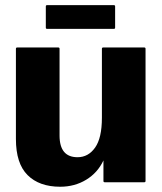

<svg xmlns="http://www.w3.org/2000/svg" viewBox="-20 -710 632 748"><path d="M542 0H388Q383 0 383 -5V-85Q360.5 -37 315.8 -9.8Q271 17.5 214.5 17.5Q133 17.5 87.5 -27.8Q42 -73 42 -168.5V-520Q42 -525 47 -525H207Q212 -525 212 -520V-181Q212.5 -97.5 282 -97.5Q324 -97.5 350.5 -135Q377 -172.5 377 -251V-520Q377 -525 382 -525H542Q547 -525 547 -520V-5Q547 0 542 0ZM158.5 -602.5V-685Q158.5 -690 163.5 -690H423.5Q428.5 -690 428.5 -685V-602.5Q428.5 -597.5 423.5 -597.5H163.5Q158.5 -597.5 158.5 -602.5Z"/></svg>

Font: MFEK Sans
Style: Bold
Weight: 700
Designer: Owen Earl
Foundry: indestructible type*
Version: Version 0.001; ttfautohint (v1.8.4.7-5d5b)